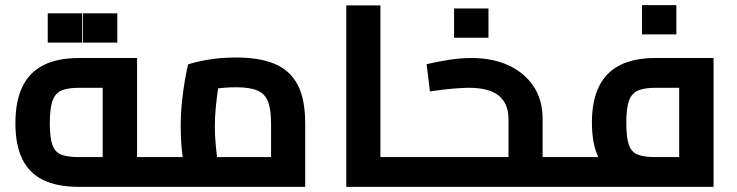

<svg xmlns="http://www.w3.org/2000/svg" viewBox="-20 -728 2870 748"><path d="M288 0Q203 0 148 -27Q93 -54 66.5 -109Q40 -164 40 -248Q40 -332 66.5 -388.5Q93 -445 148 -473.5Q203 -502 288 -502H514V-63H380V-415L413 -386H288Q247 -386 222 -376.5Q197 -367 185.5 -337.5Q174 -308 174 -248Q174 -191 184.5 -162.5Q195 -134 220 -125Q245 -116 288 -116H619V0ZM619 0V-116Q625 -116 628.5 -112Q632 -108 634.5 -100Q637 -92 638 -81.5Q639 -71 639 -58Q639 -45 638 -34Q637 -23 634.5 -15.5Q632 -8 628.5 -4Q625 0 619 0ZM166 -562V-676H300V-562ZM303 -562V-676H437V-562Z M578 0V-116H1097L1036 -64V-248Q1036 -302 1024 -332.5Q1012 -363 982.5 -375.5Q953 -388 901 -388Q860 -388 820.5 -382.5Q781 -377 759 -368L842 -446Q836 -423 830.5 -388Q825 -353 821 -313.5Q817 -274 817 -236Q817 -201 820.5 -163Q824 -125 828.5 -96Q833 -67 836 -56L709 -21Q705 -35 699 -67Q693 -99 688.5 -143Q684 -187 684 -236Q684 -286 689 -332.5Q694 -379 700.5 -416.5Q707 -454 713 -477Q737 -486 788 -495Q839 -504 901 -504Q991 -504 1050.5 -479Q1110 -454 1139.5 -398Q1169 -342 1169 -247V0ZM578 0Q572 0 568.5 -4Q565 -8 562.5 -15.5Q560 -23 559 -34Q558 -45 558 -58Q558 -76 560 -88.5Q562 -101 566.5 -108.5Q571 -116 578 -116Z M1462 0V-116H1576V0ZM1329 0V-707H1462V0ZM1576 0V-116Q1582 -116 1585.5 -112Q1589 -108 1591.5 -100Q1594 -92 1595 -81.5Q1596 -71 1596 -58Q1596 -45 1595 -34Q1594 -23 1591.5 -15.5Q1589 -8 1585.5 -4Q1582 0 1576 0Z M2094 0V-116H2200V0ZM1576 0V-116H2006L1961 -79V-264Q1961 -324 1923.5 -355Q1886 -386 1805 -386Q1782 -386 1742 -382.5Q1702 -379 1655 -372L1642 -478Q1685 -488 1729.5 -495Q1774 -502 1817 -502Q1899 -502 1961 -473.5Q2023 -445 2058.5 -392Q2094 -339 2094 -264V0ZM1576 0Q1570 0 1566.5 -4Q1563 -8 1560.5 -15.5Q1558 -23 1557 -34Q1556 -45 1556 -58Q1556 -76 1558 -88.5Q1560 -101 1564.5 -108.5Q1569 -116 1576 -116ZM2200 0V-116Q2205 -116 2209 -112Q2213 -108 2215 -100Q2217 -92 2218.5 -81.5Q2220 -71 2220 -58Q2220 -45 2218.5 -34Q2217 -23 2215 -15.5Q2213 -8 2209 -4Q2205 0 2200 0ZM1749 -581V-695H1883V-581Z M2200 0V-116H2667L2626 -81V-415L2660 -386H2534Q2490 -386 2465 -375Q2440 -364 2430 -334.5Q2420 -305 2420 -251Q2420 -192 2430 -163.5Q2440 -135 2465 -125.5Q2490 -116 2534 -116V-12Q2449 -12 2394 -36Q2339 -60 2312.5 -112.5Q2286 -165 2286 -251Q2286 -333 2312.5 -389Q2339 -445 2394 -473.5Q2449 -502 2534 -502H2760V0ZM2200 0Q2194 0 2190.5 -4Q2187 -8 2184.5 -15.5Q2182 -23 2181 -34Q2180 -45 2180 -58Q2180 -76 2182 -88.5Q2184 -101 2188.5 -108.5Q2193 -116 2200 -116ZM2481 -594V-708H2615V-594Z"/></svg>

Font: Cairo Play
Style: Bold
Weight: 700
Version: Version 3.119